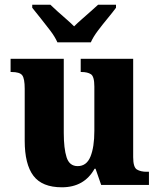

<svg xmlns="http://www.w3.org/2000/svg" viewBox="-20 -786 678 816"><path d="M243 10Q159 10 122 -39Q85 -88 85 -188V-409Q85 -452 74.5 -466Q64 -480 29 -480H25V-536H251V-222Q251 -155 263 -117.5Q275 -80 310 -80Q348 -80 364.5 -120.5Q381 -161 381 -230V-418Q381 -461 366.5 -470.5Q352 -480 326 -480H323V-536H546V-118Q546 -75 562 -65.5Q578 -56 603 -56H613V0H410L386 -69H382Q338 10 243 10ZM224 -606Q214 -629 194 -655.5Q174 -682 153 -708Q132 -734 117 -753V-766H194Q205 -755 223.5 -738.5Q242 -722 261.5 -705Q281 -688 295 -674Q309 -688 328.5 -705Q348 -722 366.5 -738.5Q385 -755 397 -766H473V-753Q459 -734 437.5 -708Q416 -682 396 -655.5Q376 -629 366 -606Z"/></svg>

Font: Noto Serif SemiCondensed ExtraBold
Style: Regular
Weight: 800
Width: 4
Designer: Monotype Design Team
Foundry: Monotype Imaging Inc.
Version: Version 2.015